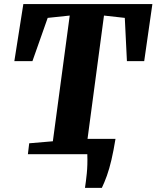

<svg xmlns="http://www.w3.org/2000/svg" viewBox="-20 -763 774 950"><path d="M400.5 166.5Q403 150.5 405.2 132.5Q407.5 114.5 409.5 94.5Q411.5 74.5 412.2 51Q413 27.5 412 0L380 -76H551.5Q542 -17.5 531.5 27.5Q521 72.5 508.8 106.5Q496.5 140.5 484 166.5ZM118 0 124.5 -54 241.5 -64 325 -686 216 -674.5 140.5 -460.5H51L95.5 -743H734L693.5 -460.5H608L597.5 -674.5L494.5 -686L411.5 -64L536 -54L531.5 0Z"/></svg>

Font: Merriweather 24pt Black
Style: Italic
Weight: 900
Italic angle: -7.8°
Designer: Eben Sorkin
Foundry: Eben Sorkin
Version: Version 2.101